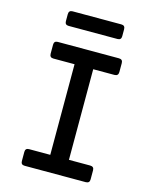

<svg xmlns="http://www.w3.org/2000/svg" viewBox="-133 -1006 867 1093"><g transform="rotate(15 300.0 -460.0)"><path d="M120 0Q98 0 98 -22V-76Q98 -98 120 -98H245V-632H120Q98 -632 98 -655V-708Q98 -730 120 -730H480Q503 -730 503 -708V-655Q503 -632 480 -632H355V-98H480Q503 -98 503 -76V-22Q503 0 480 0ZM156 -834Q134 -834 134 -856V-897Q134 -920 156 -920H444Q466 -920 466 -897V-856Q466 -834 444 -834Z"/></g></svg>

Font: Pitagon Sans Mono SemiBold
Style: Regular
Weight: 600
Monospace: yes
Designer: Travis Tran
Foundry: Pitagon
Version: Version 1.001; ttfautohint (v1.8.4.7-5d5b);gftools[0.9.26]